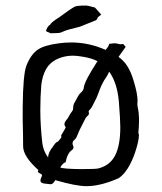

<svg xmlns="http://www.w3.org/2000/svg" viewBox="-20 -654 576 681"><path d="M286.6 6.3Q250 6.3 175.8 -15.1Q168.5 -0.5 159.7 -0.5L146 -2Q123.5 -2.9 123.5 -13.2L124 -18.1Q128.4 -28.3 129.4 -33.7L127.9 -35.2Q115.7 -41.5 114.3 -44.9Q114.3 -47.4 116.2 -50.8Q62 -99.1 62 -135.3Q62 -177.2 60.5 -228.5V-272.9Q61.5 -389.6 73.7 -421.4Q90.3 -462.9 115.7 -479Q138.2 -493.7 189.5 -500.5Q211.4 -503.4 232.4 -503.4Q295.4 -503.4 354.5 -477.1Q366.2 -489.7 367.2 -498.5L385.3 -500.5Q396 -500.5 401.9 -497.6Q402.8 -497.1 408.2 -497.1L417 -498L425.8 -487.8L400.4 -452.1Q436 -428.2 453.1 -370.1Q467.8 -322.8 467.8 -298.8L467.3 -284.7Q467.3 -279.3 467.8 -276.9Q473.1 -255.9 473.1 -226.1Q473.1 -206.1 470.7 -182.1Q472.7 -180.2 472.7 -174.3Q472.7 -153.8 458.5 -111.3Q435.1 -44.9 400.9 -22Q336.9 6.3 286.6 6.3ZM150.4 -95.7Q151.4 -113.8 167.5 -133.8Q170.9 -138.7 175 -144.3Q179.2 -149.9 186 -152.3L194.3 -162.1Q197.8 -166 197.8 -169.9Q197.8 -171.4 196.8 -173.3Q196.8 -174.3 198 -175.8Q199.2 -177.2 205.8 -188.5Q212.4 -199.7 212.9 -201.7Q212.9 -203.6 211.9 -204.6Q208.5 -209 208.5 -213.4Q208.5 -220.2 216.3 -229.5L221.2 -235.8Q230 -252.4 233.9 -256.8Q239.3 -262.7 239.3 -269.5Q239.3 -279.3 242.2 -286.1L257.3 -313.5Q261.7 -321.3 266.6 -325.2Q276.4 -333 277.3 -343.8Q279.3 -365.2 325.7 -437Q304.2 -448.2 272 -453.1Q252.4 -456.5 238.8 -456.5Q215.8 -456.5 194.3 -449.2Q159.2 -437 143.1 -408.2Q130.4 -385.7 126.5 -353Q123 -310.5 123 -263.2Q123 -210.4 129.9 -147.9Q133.3 -118.7 150.4 -95.7ZM269.5 -54.2Q318.8 -54.2 328.6 -56.6Q370.1 -66.9 388.4 -102.8Q406.7 -138.7 406.7 -203.1Q406.7 -229.5 401.4 -295.9Q395 -361.8 367.2 -399.9L363.8 -392.6Q360.4 -384.8 350.1 -370.1Q338.9 -352.1 327.6 -319.8Q323.7 -308.1 313 -288.6Q304.2 -269.5 296.9 -263.2Q294.9 -262.2 294.4 -259.3L295.4 -251.5Q295.4 -247.1 292 -244.1Q285.2 -239.3 280.8 -229.5L272.9 -213.9Q260.7 -191.4 254.4 -174.3Q250 -162.6 243.7 -157.7Q237.3 -152.8 237.3 -145.5Q237.3 -141.6 239 -137.9Q240.7 -134.3 240.7 -131.3Q240.7 -126 234.9 -121.6Q218.3 -109.9 212.9 -78.6Q203.1 -76.2 193.8 -60.1Q204.6 -54.7 269.5 -54.2ZM147.9 -541Q144.5 -541.5 143.6 -544.9Q143.6 -547.9 144 -549.3L145.5 -550.3Q149.4 -561.5 156.7 -565.4Q162.6 -575.7 189.5 -592.3Q229 -621.6 245.1 -630.4Q253.4 -634.3 284.2 -634.3Q292 -634.3 316.4 -627.4Q319.8 -624.5 333.5 -608.4L338.9 -602.1Q334 -598.6 329.3 -594.7Q324.7 -590.8 324.7 -586.9Q324.7 -585 318.8 -581.5Q308.1 -577.1 262.7 -559.1Q213.4 -547.4 203.9 -542Q194.3 -536.6 180.2 -536.6L158.7 -536.1Q150.4 -541 147.9 -541Z"/></svg>

Font: Kurland
Style: Regular
Weight: 400
Designer: GGBot
Version: 0.22